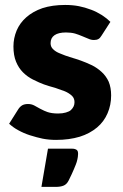

<svg xmlns="http://www.w3.org/2000/svg" viewBox="-20 -546 485 760"><path d="M417 -459.5 381.8 -404.8Q376 -395 369.6 -391.6Q362.8 -387.7 352.1 -387.7Q340.3 -387.7 330.1 -392.6Q326.2 -394 318.1 -397.5Q310.1 -400.9 306.6 -402.3Q291.5 -408.7 277.3 -413.1Q261.2 -417.5 241.2 -417.5Q211.4 -417.5 195.8 -406.7Q180.2 -396 180.2 -375Q180.2 -360.4 190.4 -351.1Q200.7 -340.8 217.3 -334.5Q239.3 -325.2 255.9 -320.3Q282.2 -312.5 299.8 -306.2Q319.3 -299.3 344.2 -287.6Q364.7 -277.3 382.3 -261.2Q399.9 -245.1 410.2 -222.7Q419.9 -199.2 419.9 -168.5Q419.9 -130.4 405.8 -97.7Q391.6 -64.5 364.3 -41.5Q335 -17.1 295.9 -4.9Q253.9 7.8 202.1 7.8Q173.8 7.8 148.9 2.9Q127.4 -1.5 98.1 -10.7Q73.7 -18.6 51.8 -30.8Q34.2 -40 16.1 -56.2L51.8 -112.8Q58.1 -123 67.4 -128.9Q76.7 -134.3 90.8 -134.3Q104.5 -134.3 115.7 -128.4Q128.9 -121.1 138.7 -115.7Q156.2 -106.4 168 -102.5Q185.1 -96.7 210 -96.7Q227.5 -96.7 240.7 -100.6Q254.4 -104.5 260.7 -110.4Q267.6 -116.7 271.5 -125Q274.9 -132.3 274.9 -141.6Q274.9 -157.2 264.6 -167Q252.9 -177.7 236.8 -184.6Q207 -195.8 198.7 -198.2Q172.9 -205.1 153.8 -211.9Q137.2 -217.8 109.9 -231.4Q88.4 -242.2 70.8 -259.8Q53.7 -276.9 43.5 -301.8Q33.2 -326.7 33.2 -362.3Q33.2 -394.5 45.9 -425.3Q58.6 -455.1 84 -477.5Q109.9 -500.5 147.9 -513.7Q187 -526.4 237.8 -526.4Q267.6 -526.4 292.5 -521.5Q315.4 -517.1 341.3 -507.3Q361.3 -500 383.3 -486.3Q402.8 -473.6 417 -459.5ZM169.9 42.5H265.1Q273.4 42.5 277.8 44.4Q284.2 46.9 285.6 49.3Q288.1 52.7 288.6 56.6Q289.1 59.1 289.1 63Q289.1 65.4 288.1 75.2Q287.1 83 283.7 95.2Q282.2 101.1 272 125Q266.1 139.6 252 168Q244.1 184.1 231 189Q219.2 193.8 199.2 193.8H144Z"/></svg>

Font: Lato-ExtraBold
Style: Regular
Weight: 500
Designer: Lukasz Dziedzic with Adam Twardoch and Botio Nikoltchev
Foundry: tyPoland Lukasz Dziedzic
Version: ""